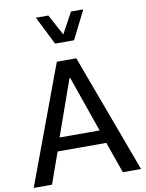

<svg xmlns="http://www.w3.org/2000/svg" viewBox="-101 -1026 832 1096"><g transform="rotate(-10 314.5 -477.5)"><path d="M267.1 -790H377L459.5 -954.6H388.2L322.3 -833.5L256.8 -954.6H184.6ZM456.5 -181.2 520.5 0H626L371.6 -686.5H258.8L3.9 0H109.9L174.3 -181.2ZM318.4 -581.1 431.2 -257.8H199.2L313.5 -581.1Z"/></g></svg>

Font: Estedad Medium
Style: Regular
Weight: 500
Designer: Amin Abedi
Version: Version 7.3